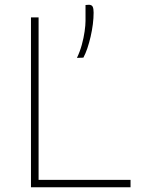

<svg xmlns="http://www.w3.org/2000/svg" viewBox="-20 -786 606 806"><path d="M110 0Q110 -61 110 -117Q110 -173 110 -238V-475Q110 -540.5 110 -596.5Q110 -652.5 110 -713H142Q142 -652.5 142 -596.5Q142 -540.5 142 -475V-242Q142 -177 142 -121Q142 -65 142 -4L126 -31H250Q311.5 -31 358.5 -31Q405.5 -31 445.8 -31Q486 -31 528 -31V0ZM303 -543Q315.5 -569 323.5 -598.2Q331.5 -627.5 335.2 -654Q339 -680.5 339 -698Q339 -715.5 339 -731.8Q339 -748 339 -765L354 -766Q365.5 -765.5 369.2 -757.5Q373 -749.5 373 -733Q373 -710.5 369.8 -684.5Q366.5 -658.5 360.5 -632.5Q354.5 -606.5 346.8 -583.5Q339 -560.5 330 -544Z"/></svg>

Font: Commissioner Thin
Style: Regular
Weight: 100
Designer: Kostas Bartsokas
Foundry: Kostas Bartsokas
Version: Version 1.001;gftools[0.9.23]